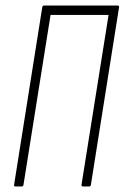

<svg xmlns="http://www.w3.org/2000/svg" viewBox="-20 -675 451 695"><path d="M36 0Q30 0 31 -6L133 -649Q134 -655 140 -655H406Q412 -655 411 -649L309 -6Q308 0 303 0H281Q274 0 275 -6L373 -621H163L65 -6Q64 0 58 0Z"/></svg>

Font: Sofia Sans Extra Condensed ExtraLight
Style: Italic
Weight: 250
Italic angle: -9°
Version: Version 4.100